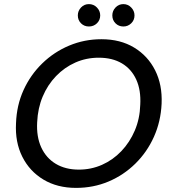

<svg xmlns="http://www.w3.org/2000/svg" viewBox="-20 -903 829 935"><path d="M350 12Q259 12 191.5 -28.5Q124 -69 88.5 -140Q53 -211 58 -303Q61 -390 94.5 -464Q128 -538 185.5 -594Q243 -650 317 -681Q391 -712 474 -712Q566 -712 633 -671.5Q700 -631 735.5 -560.5Q771 -490 767 -398Q763 -311 729.5 -236.5Q696 -162 639 -106Q582 -50 508.5 -19Q435 12 350 12ZM364 -77Q424 -77 477 -100.5Q530 -124 571 -167Q612 -210 636.5 -267.5Q661 -325 663 -393Q667 -464 643.5 -515.5Q620 -567 573.5 -594.5Q527 -622 461 -622Q400 -622 347 -598.5Q294 -575 253 -532.5Q212 -490 188 -433Q164 -376 161 -308Q157 -237 181 -185Q205 -133 252 -105Q299 -77 364 -77ZM413 -774Q390 -774 374.5 -789.5Q359 -805 359 -828Q359 -850 374.5 -866.5Q390 -883 413 -883Q436 -883 452 -866.5Q468 -850 468 -828Q468 -805 452 -789.5Q436 -774 413 -774ZM581 -774Q558 -774 542.5 -789.5Q527 -805 527 -828Q527 -850 542.5 -866.5Q558 -883 581 -883Q603 -883 619 -866.5Q635 -850 635 -828Q635 -805 619 -789.5Q603 -774 581 -774Z"/></svg>

Font: DM Sans 28pt Medium
Style: Italic
Weight: 500
Italic angle: -10°
Version: Version 4.004;gftools[0.9.30]